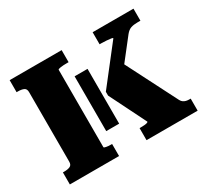

<svg xmlns="http://www.w3.org/2000/svg" viewBox="-143 -921 1210 1132"><g transform="rotate(-30 462.0 -355.0)"><path d="M377 -165V-538H465V-165ZM34 0V-82H44Q68 -82 83 -89Q98 -96 98 -118V-592Q98 -614 83 -621Q68 -628 44 -628H34V-710H388V-628H376Q365 -628 353.5 -627.5Q342 -627 333.5 -625.5Q325 -624 320 -622.5Q315 -621 315 -618V-92Q315 -89 319 -87.5Q323 -86 330 -84.5Q337 -83 345 -82.5Q353 -82 361 -82H369V0ZM556 0V-82H564Q577 -82 589 -83Q601 -84 608 -86.5Q615 -89 615 -92L491 -341V-367L687 -618Q687 -622 675 -623.5Q663 -625 646 -626.5Q629 -628 613 -628H599V-710H877V-628H855Q831 -628 812.5 -622Q794 -616 777 -595L589 -355L655 -474L841 -109Q847 -98 855 -92.5Q863 -87 872.5 -84.5Q882 -82 893 -82H904V0Z"/></g></svg>

Font: Roboto Serif ExtraBold
Style: Regular
Weight: 800
Designer: Greg Gazdowicz
Foundry: Commercial Type
Version: Version 1.008